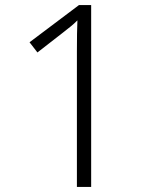

<svg xmlns="http://www.w3.org/2000/svg" viewBox="-20 -734 611 754"><path d="M338 0H282V-531Q282 -574 282.5 -601.5Q283 -629 284 -654Q270 -640 257.5 -630Q245 -620 226 -605L127 -528L96 -568L290 -714H338Z"/></svg>

Font: Noto Sans Lao Light
Style: Regular
Weight: 300
Designer: Monotype Design Team
Foundry: Monotype Imaging Inc.
Version: Version 2.003; ttfautohint (v1.8.4.7-5d5b)